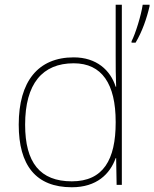

<svg xmlns="http://www.w3.org/2000/svg" viewBox="-20 -780 651 810"><path d="M283 10C388 10 444 -46 468 -113H470L472 0H494V-760H468V-543C468 -501 468 -459 470 -414H468C446 -484 387 -538 291 -538C141 -538 59 -437 59 -254C59 -83 131 10 283 10ZM611 -754V-760H582C576 -717 551 -636 535 -606V-600H552C580 -647 599 -702 611 -754ZM283 -15C149 -15 86 -94 86 -254C86 -427 159 -513 291 -513C410 -513 468 -426 468 -266V-263C468 -107 416 -15 283 -15Z"/></svg>

Font: Noto Sans Malayalam Thin
Style: Regular
Weight: 100
Designer: Jelle Bosma - Monotype Design Team
Foundry: Monotype Imaging Inc.
Version: Version 2.104